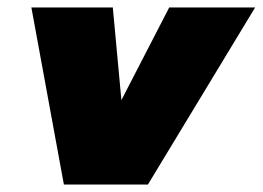

<svg xmlns="http://www.w3.org/2000/svg" viewBox="-20 -494 703 514"><path d="M151 0 64 -474H282L305 -226L433 -474H663L376 0Z"/></svg>

Font: Kanit ExtraBold
Style: Italic
Weight: 800
Italic angle: -12°
Designer: Katatrad Team
Foundry: CadsonDemak
Version: Version 2.000; ttfautohint (v1.8.3)